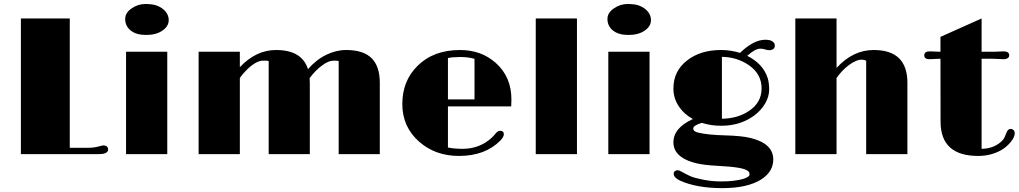

<svg xmlns="http://www.w3.org/2000/svg" viewBox="-20 -785 5189 978"><path d="M504.9 -44.4Q530.8 -44.4 530.8 -22.5Q530.8 -13.7 520.3 -6.8Q509.8 0 482.9 0H86.4V-690.9H335.4V-32.2H426.8Q457.5 -32.2 479.7 -38.3Q502 -44.4 504.9 -44.4Z M617.7 -688.5Q617.7 -719.2 648.9 -741.2Q682.1 -764.6 719.2 -764.6Q756.3 -764.6 776.6 -757.3Q796.9 -750 811 -738.3Q839.4 -714.4 839.4 -682.6Q839.4 -650.9 807.1 -628.9Q774.9 -606.9 724.6 -606.9Q674.3 -606.9 646 -629.4Q617.7 -651.9 617.7 -688.5ZM622.1 -521.5H832V0H622.1Z M1557.1 -386.7Q1558.1 -375 1558.1 -363.3V0H1348.6V-473.6Q1343.3 -476.1 1335.9 -476.1H1320.3Q1282.2 -476.1 1231.4 -423.8Q1215.8 -407.7 1201.7 -388.2V0H991.7V-521.5H1201.7V-442.9Q1284.2 -530.3 1386.2 -530.3Q1518.1 -530.3 1548.8 -432.6Q1590.8 -481 1641.4 -505.6Q1691.9 -530.3 1743.2 -530.3Q1830.6 -530.3 1872.6 -488.8Q1914.6 -447.3 1914.6 -363.3V0H1705.1V-474.1Q1700.7 -476.1 1683.1 -476.1Q1665.5 -476.1 1650.6 -469.5Q1635.7 -462.9 1620.1 -451.2Q1585.9 -426.3 1557.1 -386.7Z M2527.3 -118.7Q2546.4 -118.7 2546.4 -101.1Q2546.4 -87.9 2529.3 -69.8Q2452.1 9.3 2317.9 9.3Q2197.3 9.3 2114.7 -63.5Q2029.3 -139.2 2029.3 -254.9Q2029.3 -373 2106.4 -449.2Q2188 -530.3 2323.2 -530.3Q2431.6 -530.3 2505.4 -464.4Q2585 -393.6 2585 -278.3Q2585 -261.7 2584 -243.2H2261.7V-33.7Q2294.9 -26.9 2336.4 -26.9Q2424.3 -26.9 2486.3 -85Q2499 -97.7 2504.4 -105Q2515.6 -118.7 2527.3 -118.7ZM2397 -485.4Q2365.2 -494.6 2325.2 -494.6Q2285.2 -494.6 2261.7 -489.3V-278.8H2397Z M2709 -690.9H2918.9V0H2709Z M3074.2 -688.5Q3074.2 -719.2 3105.5 -741.2Q3138.7 -764.6 3175.8 -764.6Q3212.9 -764.6 3233.2 -757.3Q3253.4 -750 3267.6 -738.3Q3295.9 -714.4 3295.9 -682.6Q3295.9 -650.9 3263.7 -628.9Q3231.4 -606.9 3181.2 -606.9Q3130.9 -606.9 3102.5 -629.4Q3074.2 -651.9 3074.2 -688.5ZM3078.6 -521.5H3288.6V0H3078.6Z M3554.7 -159.2Q3511.2 -146 3511.2 -130.4Q3511.2 -115.2 3536.6 -109.4Q3585.9 -97.7 3672.4 -95.5Q3758.8 -93.3 3802.5 -82.3Q3846.2 -71.3 3872.1 -54.7Q3918.9 -23.9 3918.9 26.9Q3918.9 90.3 3856 129.9Q3786.1 173.3 3659.2 173.3Q3527.8 173.3 3442.4 134.3Q3411.6 119.1 3411.6 100.1Q3411.6 91.8 3417.7 86.9Q3423.8 82 3430.7 82Q3439 82 3449.7 88.4Q3474.6 102.5 3495.8 112.1Q3517.1 121.6 3562.5 130.4Q3607.9 139.2 3650.1 139.2Q3692.4 139.2 3719 135.5Q3745.6 131.8 3763.2 127Q3797.9 116.7 3797.9 104Q3797.9 92.3 3791 86.9Q3784.2 81.5 3773.2 77.4Q3762.2 73.2 3742.7 69.8Q3702.6 63 3633.8 59.6Q3564.9 56.2 3524.9 46.1Q3484.9 36.1 3459.5 20.5Q3410.2 -9.3 3410.2 -60.1Q3410.2 -133.3 3509.3 -178.7Q3463.9 -203.6 3437 -244.4Q3410.2 -285.2 3410.2 -332.8Q3410.2 -380.4 3428 -415.3Q3445.8 -450.2 3478 -475.6Q3545.9 -530.3 3653.3 -530.3Q3701.2 -530.3 3749.5 -515.6Q3818.8 -582.5 3877.9 -582.5Q3902.8 -582.5 3914.8 -574.2Q3926.8 -565.9 3926.8 -553.2Q3926.8 -540.5 3918.5 -534.9Q3910.2 -529.3 3902.8 -529.3Q3889.6 -529.3 3880.4 -532.2Q3866.7 -537.1 3852.5 -537.1Q3826.2 -537.1 3786.1 -500.5Q3865.7 -461.4 3890.1 -388.2Q3897.9 -363.8 3897.9 -328.4Q3897.9 -293 3877.4 -257.8Q3856.9 -222.7 3822.8 -197.3Q3751.5 -144.5 3655.3 -144.5Q3604.5 -143.6 3554.7 -159.2ZM3657.2 -180.2Q3736.3 -181.2 3793.5 -218.8Q3859.4 -261.7 3859.4 -335Q3859.4 -408.2 3794.4 -453.1Q3734.9 -494.1 3657.2 -495.6Z M4430.2 -530.3Q4602.1 -530.3 4602.1 -363.3V0H4392.1V-475.1Q4383.3 -481 4368.9 -481Q4354.5 -481 4338.9 -474.1Q4323.2 -467.3 4306.2 -455.1Q4269.5 -428.2 4241.2 -387.7V0H4031.2V-690.9H4241.2V-439Q4324.7 -530.3 4430.2 -530.3Z M4962.4 9.3Q4771 9.3 4771 -165.5L4770.5 -485.8L4714.4 -483.4Q4688 -483.4 4688 -503.4Q4688 -523.4 4716.3 -523.4L4763.2 -521.5H4770.5V-597.2L4980 -690.9V-521.5H5045.4L5091.8 -523.4Q5120.6 -523.4 5120.6 -502.9Q5120.6 -493.7 5112.5 -488.5Q5104.5 -483.4 5094.2 -483.4L5033.7 -485.8H4980V-26.9Q5037.1 -27.8 5075.2 -59.6Q5093.3 -73.2 5100.8 -94.7Q5108.4 -116.2 5114.5 -122.3Q5120.6 -128.4 5128.9 -128.4Q5137.2 -128.4 5143.1 -121.8Q5148.9 -115.2 5148.9 -106.2Q5148.9 -97.2 5144 -86.2Q5139.2 -75.2 5129.4 -63Q5107.4 -35.6 5078.6 -19.5Q5026.4 9.3 4962.4 9.3Z"/></svg>

Font: Limelight
Style: Regular
Weight: 400
Designer: Nicole Fally
Foundry: Nicole Fally
Version: Version 1.002